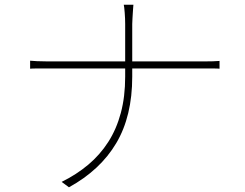

<svg xmlns="http://www.w3.org/2000/svg" viewBox="-20 -777 1040 816"><path d="M849 -516H542V-675Q542 -685 543 -698Q544 -711 544.5 -723Q545 -735 546 -744.5Q547 -754 547 -757H506Q507 -754 508 -744.5Q509 -735 510 -723Q511 -711 511.5 -698Q512 -685 512 -675V-516H182Q159 -516 137.5 -517Q116 -518 108 -519V-485Q116 -486 138 -486H512V-451Q512 -366 493.5 -297Q475 -228 440 -173.5Q405 -119 355 -77Q305 -35 242 -4L273 19Q406 -54 474 -168.5Q542 -283 542 -451V-486H885Q905 -486 913 -485V-518Q905 -517 885 -516.5Q865 -516 849 -516Z"/></svg>

Font: Spoqa Han Sans Neo Thin
Style: Regular
Weight: 100
Designer: [Spoqa Han Sans Neo] Dong-huui Kim  Younghwa Kang  Yujin Lee  [Noto Sans] Ryoko NISHIZUKA  (kana & ideographs); Paul D. 
Foundry: Spoqa (http://www.spoqa-han-sans.com)
Version: Version 1.100;hotconv 1.0.109;makeotfexe 2.5.65596